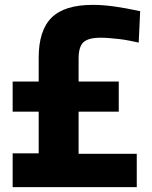

<svg xmlns="http://www.w3.org/2000/svg" viewBox="-20 -769 625 789"><path d="M32 -434H139V-532Q139 -644 192 -696.5Q245 -749 361 -749Q402 -749 449 -742.5Q496 -736 556 -723L550 -594Q532 -598 511.5 -602Q491 -606 470 -608.5Q449 -611 429 -612.5Q409 -614 394 -614Q343 -614 323 -595.5Q303 -577 303 -528V-434H468V-310H303V-137H542V0H32V-139H139V-310H32Z"/></svg>

Font: Encode Sans Compressed
Style: ExtraBold
Weight: 800
Designer: Pablo Impallari, Andres Torresi
Foundry: Pablo Impallari, Andres Torresi
Version: Version 1.000; ttfautohint (v1.00) -l 8 -r 50 -G 200 -x 14 -